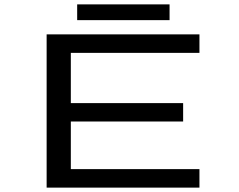

<svg xmlns="http://www.w3.org/2000/svg" viewBox="-20 -857 1090 877"><path d="M332.5 -837H754.5V-765H332.5ZM891 -615.5H303.5V-386H816.5V-302H303.5V-84.5H891V0H193V-700H891Z"/></svg>

Font: League Mono Extended
Style: Regular
Weight: 400
Width: 9
Designer: Tyler Finck
Foundry: The League of Moveable Type / Tyler Finck
Version: Version 2.210